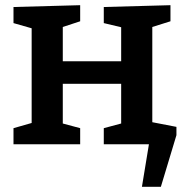

<svg xmlns="http://www.w3.org/2000/svg" viewBox="-20 -556 713 740"><path d="M567 -452V-85L660 -67V-35L600 164H527L554 0H380V-62L447 -80V-233H222V-80L289 -62V0H32V-62L102 -82V-447L32 -467V-529L289 -536V-474L222 -452V-320H447V-451L380 -467V-529L637 -536V-474Z"/></svg>

Font: Bitter Pro SemiBold
Style: Regular
Weight: 600
Designer: Sol Matas, and Bitter project Authors
Foundry: Sol Matas
Version: Version 1.010